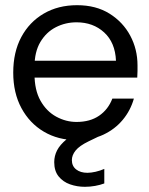

<svg xmlns="http://www.w3.org/2000/svg" viewBox="-20 -528 575 740"><path d="M275 12Q204 12 149 -20.5Q94 -53 62.5 -111.5Q31 -170 31 -248Q31 -327 62 -385Q93 -443 148.5 -475.5Q204 -508 277 -508Q350 -508 402 -475.5Q454 -443 482 -390.5Q510 -338 510 -276Q510 -266 510 -254.5Q510 -243 509 -229H94V-294H427Q424 -364 381.5 -403Q339 -442 275 -442Q232 -442 195 -423Q158 -404 135.5 -366Q113 -328 113 -271V-243Q113 -181 136 -140Q159 -99 196.5 -78.5Q234 -58 275 -58Q327 -58 362 -82Q397 -106 413 -148H496Q483 -102 453 -66Q423 -30 378.5 -9Q334 12 275 12ZM307 192Q277 192 250 182.5Q223 173 206 152Q189 131 189 97Q189 73 200 51.5Q211 30 236.5 9Q262 -12 305 -31L358 -54L379 -11L321 17Q286 34 271.5 52Q257 70 257 89Q257 112 273.5 125Q290 138 317 138Q331 138 348.5 134Q366 130 382 123V179Q366 185 346.5 188.5Q327 192 307 192Z"/></svg>

Font: DM Sans 36pt
Style: Regular
Weight: 400
Designer: Colophon Foundry, Jonny Pinhorn
Foundry: Colophon Foundry
Version: Version 4.004;gftools[0.9.30]